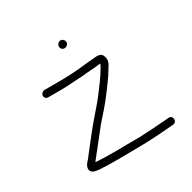

<svg xmlns="http://www.w3.org/2000/svg" viewBox="-141 -758 907 907"><g transform="rotate(-30 312.5 -304.5)"><path d="M277.5 -596C276.2 -583.8 284.9 -574 297.2 -574C307.7 -574 318 -582.4 319.2 -593C320.3 -604.3 309.9 -616 298.6 -616C288 -616 278.6 -606.6 277.5 -596ZM113.2 -412H186.2C215.7 -412 239.7 -414.6 265.6 -416C283.7 -417 283.7 -417 301.8 -418C323.3 -419.2 345 -423 366.3 -423C377.2 -423.7 393.3 -427 405.8 -427L405.4 -424C404.4 -420.7 399.9 -412.3 391.8 -399C373.6 -367.7 348.3 -335.8 326.1 -306C290 -257.6 239.9 -206.5 204.8 -160C185.1 -134.5 147.6 -88.1 130.3 -65C122.9 -55.1 109.8 -45.8 107.8 -27C105.5 -4.9 126.2 1.8 148.6 4C188.4 6.5 198.7 7 257.3 7C294 6.3 321.7 6 340.4 6C414.2 6 479.2 2.1 547.4 -4L558.5 -5C584.3 -5 584.4 -44 559.6 -44L548.5 -43C496.6 -38.3 447.7 -35.4 392.5 -33H344.5C325.8 -33 298.1 -32.7 261.4 -32C202.8 -32 194 -32.6 153.7 -35C156 -38.3 158 -41 159.5 -43C193 -83.8 232.1 -135.4 265.6 -177C290.8 -204.9 333.8 -253.5 356.9 -285C379.9 -316 406.1 -349.5 425 -382C440.8 -408 450.5 -418.4 441.6 -445C437.3 -461 423.7 -467.7 400.7 -465C375.8 -462.4 359.7 -461.9 336.1 -459C288.8 -453.2 240.4 -451 190.3 -451H117.3C106.7 -451 96.4 -442.6 95.3 -432C94.2 -421.4 102.6 -412 113.2 -412Z"/></g></svg>

Font: Just Breathe
Style: Obl2
Weight: 400
Foundry: Cannot Into Space Fonts
Version: Version 0.72